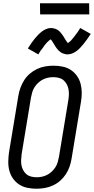

<svg xmlns="http://www.w3.org/2000/svg" viewBox="-20 -1144 574 1172"><path d="M203 8Q175 8 147.5 2.5Q120 -3 97.5 -17.5Q75 -32 59.5 -54Q44 -76 37 -102.5Q30 -129 30.5 -157.5Q31 -186 35 -214L92 -559Q96 -584 105 -608.5Q114 -633 128 -655Q142 -677 162.5 -694.5Q183 -712 206.5 -723Q230 -734 255.5 -738.5Q281 -743 306 -743Q334 -743 361.5 -737.5Q389 -732 411.5 -717.5Q434 -703 449.5 -681Q465 -659 472 -632.5Q479 -606 479 -577.5Q479 -549 474 -521L417 -176Q413 -151 404.5 -126.5Q396 -102 381.5 -80Q367 -58 347 -40.5Q327 -23 303 -12Q279 -1 253.5 3.5Q228 8 203 8ZM204 -62Q221 -62 237 -65.5Q253 -69 268.5 -77Q284 -85 297 -97.5Q310 -110 319 -124.5Q328 -139 332.5 -155Q337 -171 340 -187L397 -532Q400 -549 400.5 -566.5Q401 -584 398 -600Q395 -616 387 -630.5Q379 -645 367 -655Q355 -665 338.5 -669Q322 -673 305 -673Q288 -673 272 -669.5Q256 -666 240.5 -658Q225 -650 212 -637.5Q199 -625 190 -610.5Q181 -596 176.5 -580Q172 -564 169 -548L112 -203Q110 -186 109 -168.5Q108 -151 111 -135Q114 -119 122 -104.5Q130 -90 142 -80Q154 -70 170.5 -66Q187 -62 204 -62ZM214 -812 150 -848Q161 -866 171.5 -881Q182 -896 192 -908Q202 -920 211.5 -930Q221 -940 233.5 -950Q246 -960 261 -966.5Q276 -973 291 -973Q297 -973 302.5 -972Q308 -971 313 -969.5Q318 -968 323 -966Q328 -964 332.5 -961Q337 -958 340.5 -955Q344 -952 347.5 -948Q351 -944 354.5 -939.5Q358 -935 361 -931Q364 -927 366.5 -923Q369 -919 371.5 -915Q374 -911 377 -905.5Q380 -900 383.5 -895.5Q387 -891 389 -888Q391 -885 394 -881Q397 -883 400.5 -885.5Q404 -888 409 -892.5Q414 -897 415.5 -899Q417 -901 419.5 -904Q422 -907 424.5 -910Q427 -913 430 -916.5Q433 -920 436 -924Q439 -928 442 -932.5Q445 -937 449 -941.5Q453 -946 456 -951Q459 -956 462.5 -961.5Q466 -967 470 -973L534 -937Q522 -919 511.5 -904Q501 -889 491 -877Q481 -865 472 -855Q463 -845 450.5 -835Q438 -825 423 -818.5Q408 -812 393 -812Q385 -812 377 -814Q369 -816 362.5 -818.5Q356 -821 350 -825.5Q344 -830 339 -834.5Q334 -839 329 -845.5Q324 -852 320 -857.5Q316 -863 313 -869Q310 -875 305 -882Q300 -889 297 -894.5Q294 -900 290 -904Q286 -902 283 -899.5Q280 -897 275 -892.5Q270 -888 268 -886Q266 -884 263.5 -881Q261 -878 258.5 -875Q256 -872 253 -868.5Q250 -865 247.5 -861Q245 -857 242 -852.5Q239 -848 235 -843.5Q231 -839 227.5 -834Q224 -829 221 -823.5Q218 -818 214 -812ZM225 -1056 224 -1124H524L525 -1056Z"/></svg>

Font: Iosevka SS18
Style: Italic
Weight: 400
Italic angle: -9°
Monospace: yes
Designer: Belleve Invis
Foundry: Belleve Invis
Version: Version 25.1.1; ttfautohint (v1.8.4)